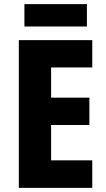

<svg xmlns="http://www.w3.org/2000/svg" viewBox="-20 -974 514 928"><path d="M426 -66H71V-780H426V-648H227V-502H412V-370H227V-199H426ZM400 -954V-846H98V-954Z"/></svg>

Font: Noto Sans Malayalam UI Condensed ExtraBold
Style: Regular
Weight: 800
Width: 3
Designer: Jelle Bosma - Monotype Design Team
Foundry: Monotype Imaging Inc.
Version: Version 2.104; ttfautohint (v1.8.4.7-5d5b)